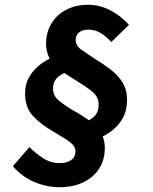

<svg xmlns="http://www.w3.org/2000/svg" viewBox="-20 -710 640 804"><path d="M229 74Q176 74 124.5 52.5Q73 31 34 -14L103 -94Q129 -68 160.5 -47.5Q192 -27 229 -27Q261 -27 278.5 -40Q296 -53 296 -76Q296 -94 281.5 -107.5Q267 -121 245 -134Q223 -147 198 -162Q150 -190 117.5 -225Q85 -260 85 -319Q85 -359 104 -390.5Q123 -422 154.5 -444.5Q186 -467 224 -479L282 -417Q251 -409 226.5 -390.5Q202 -372 202 -339Q202 -311 222.5 -292.5Q243 -274 279 -252Q301 -240 325 -225Q349 -210 370.5 -191Q392 -172 405.5 -147.5Q419 -123 419 -91Q419 -16 366.5 29Q314 74 229 74ZM383 -126 316 -192Q351 -202 372 -220Q393 -238 393 -272Q393 -303 369.5 -323.5Q346 -344 312 -364Q280 -384 247.5 -405.5Q215 -427 194 -456Q173 -485 173 -528Q173 -574 195 -611Q217 -648 257 -669Q297 -690 350 -690Q397 -690 441.5 -667Q486 -644 520 -606L446 -534Q426 -556 402.5 -571Q379 -586 349 -586Q327 -586 312 -575Q297 -564 297 -542Q297 -519 320 -502.5Q343 -486 383 -460Q416 -440 445.5 -417Q475 -394 493.5 -364Q512 -334 512 -291Q512 -250 496 -219Q480 -188 451.5 -165Q423 -142 383 -126Z"/></svg>

Font: Source Code Pro ExtraLight
Style: Bold Italic
Weight: 700
Italic angle: -11°
Monospace: yes
Version: Version 1.016;hotconv 1.0.116;makeotfexe 2.5.65601